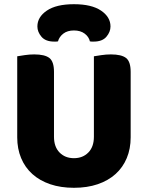

<svg xmlns="http://www.w3.org/2000/svg" viewBox="-20 -876 704 914"><path d="M332 18Q269 18 219 1Q169 -16 134 -47.5Q99 -79 80.5 -123.5Q62 -168 62 -222V-608Q74 -610 97 -613.5Q120 -617 143 -617Q193 -617 215 -600Q237 -583 237 -534V-225Q237 -177 263.5 -150Q290 -123 332 -123Q374 -123 400.5 -150Q427 -177 427 -225V-608Q439 -610 462 -613.5Q485 -617 508 -617Q558 -617 580 -600Q602 -583 602 -534V-222Q602 -168 583.5 -123.5Q565 -79 530 -47.5Q495 -16 445 1Q395 18 332 18ZM332 -731Q301 -731 281.5 -716Q262 -701 256 -679Q251 -678 247 -678Q243 -678 238 -678Q197 -678 177.5 -701Q158 -724 158 -750Q158 -795 203 -825.5Q248 -856 332 -856Q416 -856 461 -825.5Q506 -795 506 -750Q506 -724 486.5 -701Q467 -678 426 -678Q421 -678 417 -678Q413 -678 408 -679Q403 -701 383 -716Q363 -731 332 -731Z"/></svg>

Font: Baloo Bhai 2 ExtraBold
Style: Regular
Weight: 800
Designer: Supriya Tembe, Noopur Datye and Ek Type
Foundry: Ek Type
Version: Version 1.640;PS 1.000;hotconv 16.6.51;makeotf.lib2.5.65220;